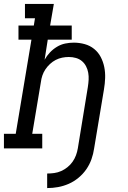

<svg xmlns="http://www.w3.org/2000/svg" viewBox="-30 -755 650 977"><path d="M210 202V128Q228 128 246 125.5Q264 123 281 115.5Q298 108 313 96Q328 84 339 68.5Q350 53 356.5 35.5Q363 18 366 0L417 -312Q420 -331 421 -349Q422 -367 419 -384.5Q416 -402 408 -417.5Q400 -433 387 -444Q374 -455 356.5 -460Q339 -465 320 -465Q303 -465 286 -461.5Q269 -458 253.5 -450Q238 -442 224.5 -429.5Q211 -417 201 -402Q191 -387 185.5 -370.5Q180 -354 178 -337L134 -74H185V0H-10V-74H50L130 -553H64V-625H142L148 -662H97V-735H244L225 -625H335V-553H213L197 -451Q208 -471 224 -488Q240 -505 260 -517Q280 -529 302 -533.5Q324 -538 345 -538Q374 -538 401 -530.5Q428 -523 449 -506Q470 -489 482.5 -465Q495 -441 500.5 -414Q506 -387 505 -358Q504 -329 499 -300L449 0Q445 28 435.5 55Q426 82 409.5 106Q393 130 369.5 149.5Q346 169 319.5 180.5Q293 192 265.5 197Q238 202 210 202Z"/></svg>

Font: Iosevka Slab Extended Oblique
Style: Regular
Weight: 400
Width: 7
Italic angle: -9°
Monospace: yes
Designer: Belleve Invis
Foundry: Belleve Invis
Version: Version 11.1.0; ttfautohint (v1.8.3)